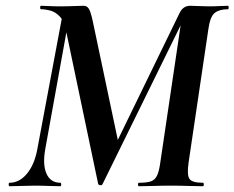

<svg xmlns="http://www.w3.org/2000/svg" viewBox="-20 -645 812 665"><path d="M461 0Q458 0 458 -6Q458 -12 461 -12Q489 -12 503 -17Q517 -22 524 -37Q531 -52 535 -81L609 -580L633 -613L335 -7Q333 -3 327.5 -3.5Q322 -4 320 -8L208 -542Q201 -574 186 -589Q171 -604 154 -608.5Q137 -613 122 -613Q119 -613 119 -619Q119 -625 122 -625Q134 -625 150 -624Q166 -623 186 -623Q214 -623 236.5 -624Q259 -625 270 -625Q281 -625 287.5 -615Q294 -605 301 -573L394 -132L329 -39L602 -600Q614 -625 639 -625Q648 -625 668 -624Q688 -623 704 -623Q726 -623 740.5 -624Q755 -625 770 -625Q772 -625 772 -619Q772 -613 770 -613Q740 -613 724 -600.5Q708 -588 702 -546L633 -81Q627 -38 636.5 -25Q646 -12 683 -12Q686 -12 686 -6Q686 0 683 0Q661 0 632.5 -1Q604 -2 572 -2Q540 -2 512 -1Q484 0 461 0ZM13 0Q10 0 10 -6Q10 -12 13 -12Q47 -12 73 -43Q99 -74 109 -127L198 -602L222 -600L137 -130Q127 -75 141 -43.5Q155 -12 189 -12Q192 -12 192 -6Q192 0 189 0Q171 0 148.5 -1Q126 -2 99 -2Q76 -2 54.5 -1Q33 0 13 0Z"/></svg>

Font: Cormorant Light
Style: Italic
Weight: 300
Italic angle: -10°
Designer: Christian Thalmann (Catharsis Fonts)
Foundry: Catharsis Fonts
Version: Version 4.000